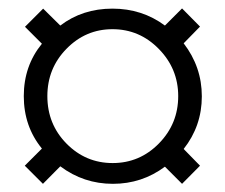

<svg xmlns="http://www.w3.org/2000/svg" viewBox="-20 -559 545 465"><path d="M253.4 -113.8Q182.6 -113.8 126 -156.2L84 -113.8L40 -157.7L81.5 -199.2Q37.6 -252.9 37.6 -326.2Q37.6 -399.4 81.5 -453.1L40.5 -494.1L84.5 -538.1L126 -497.1Q179.7 -538.1 252.4 -538.1Q324.2 -538.1 379.4 -497.1L420.9 -538.6L464.4 -494.6L424.8 -454.1Q468.8 -397 468.8 -325.7Q468.8 -253.9 424.8 -198.2L464.4 -157.7L420.9 -113.8L379.4 -155.3Q323.7 -113.8 253.4 -113.8ZM411.6 -326.2Q411.6 -392.6 364.7 -440.4Q317.9 -488.3 252.4 -488.3Q187.5 -488.3 141.1 -440.9Q94.7 -393.6 94.7 -326.2Q94.7 -258.3 141.1 -211.2Q187.5 -164.1 252.9 -164.1Q318.4 -164.1 365 -211.7Q411.6 -259.3 411.6 -326.2Z"/></svg>

Font: Elstob 10pt Medium
Style: Regular
Weight: 500
Designer: Peter S. Baker
Version: Version 1.015